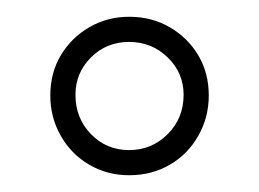

<svg xmlns="http://www.w3.org/2000/svg" viewBox="-20 -738 309 229"><path d="M134 -718Q161 -718 182.5 -705.5Q204 -693 216.5 -672Q229 -651 229 -624Q229 -598 216.5 -576Q204 -554 182.5 -541.5Q161 -529 134 -529Q108 -529 86.5 -541.5Q65 -554 52.5 -576Q40 -598 40 -624Q40 -651 52.5 -672Q65 -693 86.5 -705.5Q108 -718 134 -718ZM134 -688Q107 -688 88.5 -669.5Q70 -651 70 -625Q70 -597 88.5 -578Q107 -559 134 -559Q161 -559 180 -578Q199 -597 199 -625Q199 -651 180 -669.5Q161 -688 134 -688Z"/></svg>

Font: Kalnia Thin
Style: Bold
Weight: 700
Version: Version 1.105